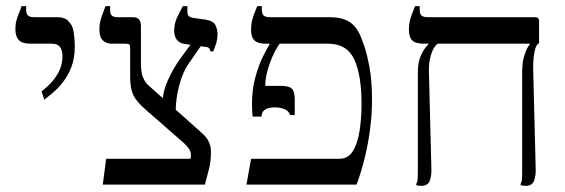

<svg xmlns="http://www.w3.org/2000/svg" viewBox="-20 -600 1837 624"><path d="M124 -276 115 -303Q149 -329 166 -357.5Q183 -386 183 -417Q183 -437 175 -447.5Q167 -458 148 -458H79Q52 -458 41 -470Q30 -482 30 -505Q30 -521 33.5 -534Q37 -547 42 -558.5Q47 -570 50 -580H65V-568Q65 -555 71 -549.5Q77 -544 94 -544H167Q190 -544 200.5 -533Q211 -522 214 -515Q217 -509 219 -497.5Q221 -486 222 -473Q223 -460 223 -448Q223 -410 211.5 -381Q200 -352 183 -331Q166 -310 149.5 -296.5Q133 -283 124 -276Z M314 0 325 -84H599Q603 -98 597.5 -110.5Q592 -123 572 -140L453 -244Q423 -270 413 -291.5Q403 -313 403 -350V-446Q403 -453 400 -455.5Q397 -458 387 -458H343Q327 -458 315 -468Q303 -478 303 -506Q303 -520 306.5 -533Q310 -546 314.5 -558Q319 -570 323 -580H338V-568Q338 -553 344.5 -548.5Q351 -544 364 -544H414Q425 -544 431.5 -537Q438 -530 438 -516V-396Q438 -365 444.5 -349Q451 -333 462 -323L638 -166Q665 -142 665.5 -109Q666 -76 659 -50L646 0ZM551 -238 509 -273Q509 -302 526 -340Q543 -378 567 -411L609 -468L636 -455L593 -393Q574 -366 562.5 -322.5Q551 -279 551 -238ZM664 -433Q663 -438 660.5 -442Q658 -446 652 -447L581 -457Q568 -459 560.5 -465Q553 -471 549.5 -480Q546 -489 546 -500Q546 -525 557.5 -547.5Q569 -570 574 -580H589V-564Q589 -552 593 -548Q597 -544 607 -542L649 -536Q674 -532 680.5 -517.5Q687 -503 687 -490Q687 -471 681 -454.5Q675 -438 673 -433Z M781 0 796 -84H1083Q1111 -84 1126.5 -108.5Q1142 -133 1148.5 -174Q1155 -215 1155 -263Q1155 -355 1131.5 -406.5Q1108 -458 1046 -458H845Q827 -458 816.5 -462.5Q806 -467 801 -477Q796 -487 796 -503Q796 -521 800 -536Q804 -551 809 -562.5Q814 -574 816 -580H831V-568Q831 -555 837 -549.5Q843 -544 860 -544H1054Q1089 -544 1112 -531Q1135 -518 1149 -489Q1153 -481 1162.5 -454.5Q1172 -428 1180.5 -383.5Q1189 -339 1189 -276Q1189 -229 1183 -182Q1177 -135 1166 -89.5Q1155 -44 1139 0ZM801 -221Q800 -232 799.5 -242.5Q799 -253 799 -263Q799 -310 810 -349.5Q821 -389 835 -417Q849 -445 856 -456V-486H889V-458Q871 -434 856.5 -393.5Q842 -353 842 -321H891Q919 -321 928.5 -312Q938 -303 938 -275V-226H923Q919 -239 905 -245Q891 -251 874 -251Q830 -251 830 -221Z M1688 4Q1684 4 1679.5 3.5Q1675 3 1672 2V-3Q1675 -7 1676 -14Q1677 -21 1677 -45V-364Q1677 -396 1683 -416Q1689 -436 1695 -446Q1701 -456 1702 -457V-458H1358Q1331 -458 1320 -468.5Q1309 -479 1309 -503Q1309 -521 1313 -536Q1317 -551 1322 -562.5Q1327 -574 1329 -580H1344V-568Q1344 -555 1350 -549.5Q1356 -544 1373 -544H1719Q1732 -544 1732 -531V-460L1728 -457Q1721 -452 1716.5 -428Q1712 -404 1713 -367L1721 -52Q1722 -31 1716 -13.5Q1710 4 1688 4ZM1349 4Q1345 4 1340.5 3.5Q1336 3 1333 2V-3Q1336 -7 1337 -14Q1338 -21 1338 -45V-364Q1338 -396 1346.5 -416Q1355 -436 1363.5 -446Q1372 -456 1373 -457V-484H1403V-459Q1388 -447 1380.5 -421Q1373 -395 1374 -367L1382 -52Q1383 -31 1377 -13.5Q1371 4 1349 4Z"/></svg>

Font: Frank Ruhl Libre Light
Style: Regular
Weight: 300
Designer: Yanek Iontef
Foundry: Fontef
Version: Version 6.003;gftools[0.9.30]